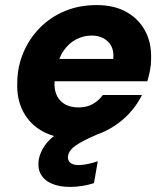

<svg xmlns="http://www.w3.org/2000/svg" viewBox="-20 -533 654 756"><path d="M269 12Q199 12 148.5 -15.5Q98 -43 71.5 -93Q45 -143 48 -210Q49 -272 72.5 -327Q96 -382 137.5 -424Q179 -466 235.5 -489.5Q292 -513 361 -513Q429 -513 477.5 -486Q526 -459 551.5 -411.5Q577 -364 575 -301Q575 -278 570.5 -255Q566 -232 560 -213H152L168 -301H426Q429 -331 418.5 -351Q408 -371 388 -382Q368 -393 341 -393Q309 -393 280 -378Q251 -363 230.5 -333.5Q210 -304 202 -258L197 -228Q191 -194 199.5 -167.5Q208 -141 231 -125.5Q254 -110 289 -110Q322 -110 345.5 -123.5Q369 -137 385 -159H539Q515 -110 474 -71.5Q433 -33 380.5 -10.5Q328 12 269 12ZM255 203Q216 203 186 191Q156 179 141.5 154.5Q127 130 133 93Q139 65 157 39Q175 13 212.5 -11.5Q250 -36 312 -61L359 -80L379 -11L326 13Q287 32 269 47Q251 62 248 80Q245 97 256 107Q267 117 289 117Q305 117 324.5 113Q344 109 365 102L350 188Q329 195 304.5 199Q280 203 255 203Z"/></svg>

Font: DM Sans 17pt Black
Style: Italic
Weight: 900
Italic angle: -10°
Version: Version 4.004;gftools[0.9.30]